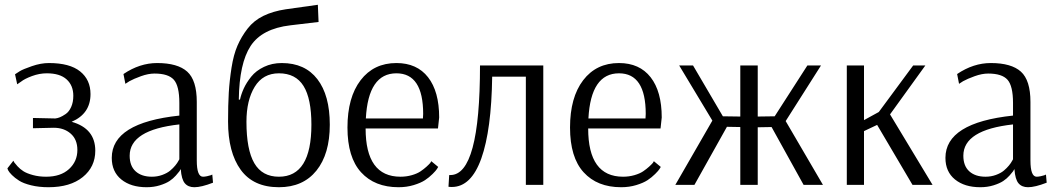

<svg xmlns="http://www.w3.org/2000/svg" viewBox="-20 -774 4424 804"><path d="M183 10Q143 10 110.5 2Q78 -6 60 -17.5Q42 -29 30 -41Q18 -53 14 -61L11 -69L36 -101Q37 -98 40 -93.5Q43 -89 53.5 -77.5Q64 -66 78 -57Q92 -48 117.5 -41Q143 -34 173 -34Q234 -34 269 -66Q304 -98 304 -146Q304 -190 276 -214.5Q248 -239 205 -239L118 -237V-280L209 -278H212Q221 -279 231 -283Q241 -287 255 -296.5Q269 -306 278 -326Q287 -346 287 -373Q287 -416 259 -441.5Q231 -467 176 -467Q145 -467 114 -455.5Q83 -444 68 -432L52 -421L43 -463Q50 -468 63 -476Q76 -484 113.5 -497Q151 -510 185 -510Q272 -510 315.5 -475Q359 -440 359 -380Q359 -298 280 -264Q379 -236 379 -143Q379 -75 326.5 -32.5Q274 10 183 10Z M594 10Q528 10 488 -22.5Q448 -55 448 -113Q448 -260 731 -290V-343Q731 -414 708 -440Q685 -466 627 -466Q601 -466 570.5 -455Q540 -444 522 -434L505 -423L497 -464Q565 -510 638 -510Q724 -510 764 -474Q804 -438 804 -347V-102Q804 -34 830 -34Q837 -34 846.5 -36Q856 -38 862 -40L869 -43L872 -9Q823 10 794 10Q768 10 754 -6.5Q740 -23 737 -65H736Q735 -62 731.5 -57Q728 -52 716.5 -39Q705 -26 690 -16Q675 -6 649.5 2Q624 10 594 10ZM616 -34Q639 -34 659.5 -41.5Q680 -49 692.5 -59.5Q705 -70 714 -81Q723 -92 727 -100L731 -107V-253Q523 -230 523 -122Q523 -79 548 -56.5Q573 -34 616 -34Z M1148 10Q1041 10 988 -63Q935 -136 935 -265Q935 -335 938 -385.5Q941 -436 949.5 -490.5Q958 -545 974.5 -583Q991 -621 1017 -654.5Q1043 -688 1083 -707.5Q1123 -727 1176 -735L1311 -754L1314 -682L1196 -668Q1077 -654 1029.5 -581.5Q982 -509 980 -357H985Q990 -380 1001 -404Q1012 -428 1032 -453Q1052 -478 1085.5 -494Q1119 -510 1160 -510Q1257 -510 1309 -442.5Q1361 -375 1361 -252Q1361 -129 1305 -59.5Q1249 10 1148 10ZM1148 -34Q1284 -34 1284 -252Q1284 -361 1251 -414Q1218 -467 1148 -467Q1081 -467 1046.5 -410.5Q1012 -354 1012 -264Q1012 -147 1045 -90.5Q1078 -34 1148 -34Z M1649 10Q1549 10 1492 -52.5Q1435 -115 1435 -240Q1435 -366 1490 -438Q1545 -510 1640 -510Q1726 -510 1772.5 -450.5Q1819 -391 1819 -282L1814 -236H1511Q1511 -34 1657 -34Q1682 -34 1704.5 -40.5Q1727 -47 1741 -56.5Q1755 -66 1766 -76Q1777 -86 1782 -92L1786 -99L1815 -75Q1813 -72 1809.5 -66Q1806 -60 1791.5 -45.5Q1777 -31 1759.5 -19.5Q1742 -8 1712.5 1Q1683 10 1649 10ZM1512 -278H1751Q1752 -288 1752 -297Q1752 -467 1640 -467Q1522 -467 1512 -278Z M1872 9Q1863 9 1858 8L1861 -41H1866Q1990 -41 1990 -500H2255V0H2182V-453H2041Q2038 -230 1995.5 -110.5Q1953 9 1872 9Z M2581 10Q2481 10 2424 -52.5Q2367 -115 2367 -240Q2367 -366 2422 -438Q2477 -510 2572 -510Q2658 -510 2704.5 -450.5Q2751 -391 2751 -282L2746 -236H2443Q2443 -34 2589 -34Q2614 -34 2636.5 -40.5Q2659 -47 2673 -56.5Q2687 -66 2698 -76Q2709 -86 2714 -92L2718 -99L2747 -75Q2745 -72 2741.5 -66Q2738 -60 2723.5 -45.5Q2709 -31 2691.5 -19.5Q2674 -8 2644.5 1Q2615 10 2581 10ZM2444 -278H2683Q2684 -288 2684 -297Q2684 -467 2572 -467Q2454 -467 2444 -278Z M2808 0 2963 -269 2824 -500H2882L3007 -287L3080 -286V-500H3153V-286L3224 -287L3361 -500H3418L3270 -267L3426 0H3345L3211 -242L3153 -241V0H3080V-242L3024 -243L2888 0Z M3526 0V-500H3598V-271L3660 -305L3804 -500H3855L3707 -295L3885 0H3801L3653 -251L3598 -225V0Z M4085 10Q4019 10 3979 -22.5Q3939 -55 3939 -113Q3939 -260 4222 -290V-343Q4222 -414 4199 -440Q4176 -466 4118 -466Q4092 -466 4061.5 -455Q4031 -444 4013 -434L3996 -423L3988 -464Q4056 -510 4129 -510Q4215 -510 4255 -474Q4295 -438 4295 -347V-102Q4295 -34 4321 -34Q4328 -34 4337.5 -36Q4347 -38 4353 -40L4360 -43L4363 -9Q4314 10 4285 10Q4259 10 4245 -6.5Q4231 -23 4228 -65H4227Q4226 -62 4222.5 -57Q4219 -52 4207.5 -39Q4196 -26 4181 -16Q4166 -6 4140.5 2Q4115 10 4085 10ZM4107 -34Q4130 -34 4150.5 -41.5Q4171 -49 4183.5 -59.5Q4196 -70 4205 -81Q4214 -92 4218 -100L4222 -107V-253Q4014 -230 4014 -122Q4014 -79 4039 -56.5Q4064 -34 4107 -34Z"/></svg>

Font: Arsenal
Style: Regular
Weight: 400
Designer: Andrij Shevchenko
Foundry: Stairsfor
Version: Version 2.001;PS 002.001;hotconv 1.0.88;makeotf.lib2.5.64775